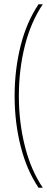

<svg xmlns="http://www.w3.org/2000/svg" viewBox="-20 -762 222 906"><path d="M98 -549C117 -623 145 -687 182 -742H162C125 -687 97 -623 78 -549C59 -474 49 -394 49 -309C49 -224 59 -144 78 -70C97 5 125 69 162 124H182C145 69 117 5 98 -70C79 -144 69 -224 69 -309C69 -394 79 -474 98 -549Z"/></svg>

Font: Argentum Sans Thin
Style: Regular
Weight: 250
Designer: Julieta Ulanovsky
Foundry: Julieta Ulanovsky
Version: Version 5.001;February 15, 2019;FontCreator 11.5.0.2425 64-b